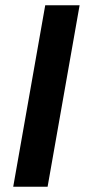

<svg xmlns="http://www.w3.org/2000/svg" viewBox="-20 -706 322 726"><path d="M30 0 151 -686H281L160 0Z"/></svg>

Font: Archivo Variable SemiBold
Style: Italic
Weight: 600
Italic angle: -10°
Designer: Hector Gatti
Foundry: Omnibus-Type
Version: Version 2.001